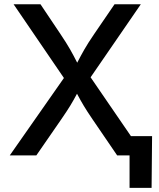

<svg xmlns="http://www.w3.org/2000/svg" viewBox="-20 -748 766 924"><path d="M26.9 0 287.6 -372.6 45.4 -727.5H174.8L271 -584Q300.8 -539.6 317.4 -510.3Q334 -481 351.6 -446.3Q369.1 -480.5 386 -510Q402.8 -539.6 433.1 -584L531.2 -727.5H657.7L416 -376L673.8 0H543.9L425.3 -173.8Q398.4 -213.4 383.1 -239Q367.7 -264.6 350.6 -296.9Q334 -265.6 318.1 -239.5Q302.2 -213.4 274.9 -173.8L154.8 0ZM603.5 156.2V0H564.9V-92.8H711.9L709.5 156.2Z"/></svg>

Font: Inter Medium
Style: Regular
Weight: 500
Designer: Rasmus Andersson
Foundry: rsms
Version: Version 4.001;git-9221beed3